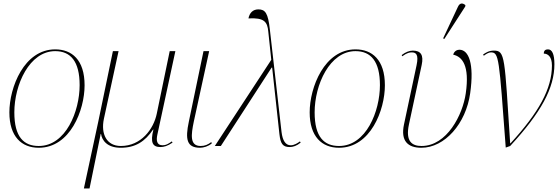

<svg xmlns="http://www.w3.org/2000/svg" viewBox="-20 -825 3165 1085"><path d="M199 10C377 10 458 -203 458 -343C458 -488 385 -546 292 -546C116 -546 33 -331 33 -190C33 -53 102 10 199 10ZM199 0C115 0 61 -50 61 -190C61 -346 146 -536 292 -536C379 -536 430 -478 430 -344C430 -196 352 0 199 0Z M454 240H486L549 -68H551C556 -32 586 10 662 10C746 10 800 -26 845 -93H847C828 -18 843 6 887 6C906 6 927 0 955 -19L951 -26C931 -12 918 -4 899 -4C864 -4 863 -34 869 -63L971 -536H939L866 -183C848 -95 777 0 663 0C583 0 549 -67 567 -153L650 -536H618L535 -136Z M1111 10C1130 10 1158 2 1177 -15L1174 -22C1155 -8 1138 0 1114 0C1051 0 1060 -64 1075 -137L1162 -536H1130L1047 -137C1026 -38 1035 10 1111 10Z M1194 0H1228L1515 -443H1518L1559 -67C1565 -14 1577 6 1617 6C1636 6 1657 -1 1679 -19L1675 -26C1663 -17 1643 -4 1623 -4C1594 -4 1577 -30 1571 -79L1505 -658C1495 -751 1479 -772 1440 -772C1409 -772 1390 -752 1384 -721C1474 -726 1491 -701 1496 -647L1513 -487Z M1896 10C2074 10 2155 -203 2155 -343C2155 -488 2082 -546 1989 -546C1813 -546 1730 -331 1730 -190C1730 -53 1799 10 1896 10ZM1896 0C1812 0 1758 -50 1758 -190C1758 -346 1843 -536 1989 -536C2076 -536 2127 -478 2127 -344C2127 -196 2049 0 1896 0Z M2491 -605 2609 -788 2610 -796C2596 -808 2579 -811 2568 -787L2484 -608ZM2361 10C2493 10 2613 -126 2637 -298C2661 -467 2628 -544 2576 -544C2565 -544 2547 -538 2541 -516C2592 -505 2635 -455 2612 -297C2595 -177 2506 0 2362 0C2310 0 2270 -24 2291 -122L2363 -458C2375 -514 2358 -539 2313 -539C2294 -539 2272 -531 2250 -514L2253 -507C2281 -527 2295 -529 2307 -529C2331 -529 2347 -517 2334 -456L2263 -122C2243 -28 2285 10 2361 10Z M2838 9 2863 0C3038 -189 3113 -328 3113 -462C3113 -519 3100 -546 3077 -546C3064 -546 3053 -541 3053 -522C3076 -522 3099 -505 3099 -455C3099 -323 3025 -190 2865 -15H2863C2831 -506 2835 -539 2771 -539C2743 -539 2726 -528 2710 -517L2714 -510C2728 -521 2743 -529 2754 -529C2800 -529 2800 -501 2838 9Z"/></svg>

Font: Noto Serif Display Thin
Style: Italic
Weight: 100
Italic angle: -12°
Designer: Monotype Design Team
Foundry: Monotype Imaging Inc.
Version: Version 2.009